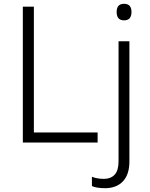

<svg xmlns="http://www.w3.org/2000/svg" viewBox="-20 -749 788 1009"><path d="M100 0V-714H158V-53H493V0ZM593 -686Q593 -729 632 -729Q671 -729 671 -686Q671 -642 632 -642Q593 -642 593 -686ZM532 240Q509 240 492 237Q475 234 463 229V180Q491 191 526 191Q562 191 582.5 169Q603 147 603 99V-532H660V100Q660 168 626 204Q592 240 532 240Z"/></svg>

Font: Noto Sans Light
Style: Regular
Weight: 300
Designer: Monotype Design Team
Foundry: Monotype Imaging Inc.
Version: Version 2.007